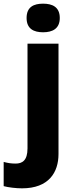

<svg xmlns="http://www.w3.org/2000/svg" viewBox="-78 -853 412 1047"><path d="M67 -755C67 -695 107 -677 157 -677C206 -677 248 -695 248 -755C248 -816 206 -833 157 -833C107 -833 67 -816 67 -755ZM42 174C188 174 241 87 241 -13V-615H72V-44C72 23 43 39 7 39C-18 39 -35 36 -58 30V162C-33 169 10 174 42 174Z"/></svg>

Font: Noto Sans Malayalam UI ExtraBold
Style: Regular
Weight: 800
Designer: Jelle Bosma - Monotype Design Team
Foundry: Monotype Imaging Inc.
Version: Version 2.104